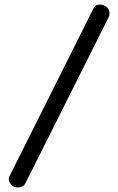

<svg xmlns="http://www.w3.org/2000/svg" viewBox="-20 -790 521 845"><path d="M58 35Q41 35 30 23.5Q19 12 19 -2Q19 -10 23 -17L391 -752Q399 -770 420 -770Q435 -770 448.5 -759.5Q462 -749 462 -732Q462 -723 459 -716L92 16Q88 25 78.5 30Q69 35 58 35Z"/></svg>

Font: Dosis ExtraLight SemiBold
Style: Regular
Weight: 600
Version: Version 3.001; ttfautohint (v1.8.2)